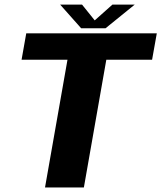

<svg xmlns="http://www.w3.org/2000/svg" viewBox="-20 -821 707 841"><path d="M177.2 0H347.4L445.7 -559.4H646.2L666.8 -675H95L74.5 -559.4H275.6ZM335.4 -697.3H442.4L570.2 -800.9H472.5L394.9 -731.7L339.3 -800.9H243.4Z"/></svg>

Font: Anybody Thin
Style: Italic
Weight: 100
Italic angle: -10°
Designer: Tyler Finck
Foundry: Etcetera Type Company
Version: Version 1.114;gftools[0.9.25]